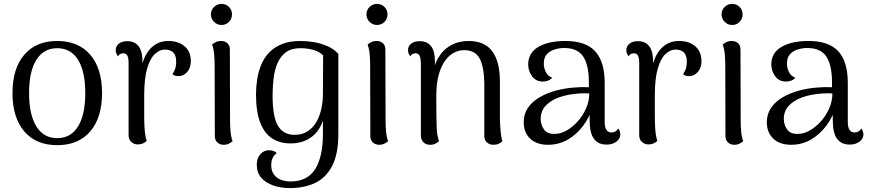

<svg xmlns="http://www.w3.org/2000/svg" viewBox="-20 -731 4455 984"><path d="M273 13Q165 13 104.5 -57.5Q44 -128 44 -254Q44 -380 104.5 -450.5Q165 -521 273 -521Q382 -521 442.5 -450.5Q503 -380 503 -254Q503 -128 442.5 -57.5Q382 13 273 13ZM273 -23Q343 -23 380 -83Q417 -143 417 -254Q417 -365 380 -424.5Q343 -484 273 -484Q204 -484 166.5 -424.5Q129 -365 129 -254Q129 -143 166.5 -83Q204 -23 273 -23Z M685 9Q667 9 653 -3.5Q639 -16 639 -38V-406Q639 -435 632.5 -446.5Q626 -458 611 -458Q606 -458 598 -455Q590 -452 585 -442Q573 -457 573 -474Q573 -494 589 -507Q605 -520 633 -520Q671 -520 691 -493Q711 -466 710 -411V-345H698Q708 -432 746 -476.5Q784 -521 843 -521Q894 -521 926 -494Q958 -467 958 -417Q958 -384 940 -363Q922 -342 899 -341Q875 -340 864 -351Q876 -370 879.5 -384.5Q883 -399 883 -415Q883 -447 868 -462Q853 -477 825 -477Q798 -477 773.5 -454Q749 -431 734 -379.5Q719 -328 719 -241Q719 -182 719 -143Q719 -104 720.5 -79.5Q722 -55 724.5 -39Q727 -23 732 -9Q726 -3 714.5 3Q703 9 685 9Z M1115 -603Q1093 -603 1077 -619Q1061 -635 1061 -657Q1061 -680 1077 -695.5Q1093 -711 1115 -711Q1138 -711 1153.5 -695.5Q1169 -680 1169 -657Q1169 -635 1153.5 -619Q1138 -603 1115 -603ZM1159 -114Q1159 -85 1161.5 -57Q1164 -29 1172 -7Q1166 -2 1154.5 4.5Q1143 11 1126 11Q1107 11 1094 -1Q1081 -13 1081 -33L1080 -396Q1080 -425 1077.5 -453Q1075 -481 1067 -503Q1073 -508 1084.5 -514.5Q1096 -521 1113 -521Q1133 -521 1145.5 -509.5Q1158 -498 1158 -477Z M1466 233Q1421 233 1382 220Q1343 207 1319.5 180.5Q1296 154 1296 113Q1296 79 1314.5 59Q1333 39 1358 39Q1386 39 1398 54Q1383 65 1376.5 80.5Q1370 96 1370 115Q1370 143 1382.5 161.5Q1395 180 1417.5 189.5Q1440 199 1469 199Q1555 199 1595 136Q1635 73 1635 -45Q1635 -59 1635 -77.5Q1635 -96 1635 -113Q1617 -58 1574 -27Q1531 4 1469 4Q1415 4 1375 -21.5Q1335 -47 1313.5 -103Q1292 -159 1292 -248Q1292 -286 1298 -324.5Q1304 -363 1318.5 -398.5Q1333 -434 1359 -461.5Q1385 -489 1424.5 -505Q1464 -521 1520 -521Q1554 -521 1589.5 -515Q1625 -509 1658 -494.5Q1691 -480 1714 -455V-45Q1714 59 1682 120Q1650 181 1594 207Q1538 233 1466 233ZM1490 -40Q1530 -40 1557.5 -58.5Q1585 -77 1602 -107Q1619 -137 1627 -174Q1635 -211 1635 -248L1636 -447Q1618 -466 1586.5 -475Q1555 -484 1519 -484Q1473 -484 1445 -463Q1417 -442 1402 -407Q1387 -372 1382 -328.5Q1377 -285 1377 -240Q1377 -133 1404.5 -86.5Q1432 -40 1490 -40Z M1912 -603Q1890 -603 1874 -619Q1858 -635 1858 -657Q1858 -680 1874 -695.5Q1890 -711 1912 -711Q1935 -711 1950.5 -695.5Q1966 -680 1966 -657Q1966 -635 1950.5 -619Q1935 -603 1912 -603ZM1956 -114Q1956 -85 1958.5 -57Q1961 -29 1969 -7Q1963 -2 1951.5 4.5Q1940 11 1923 11Q1904 11 1891 -1Q1878 -13 1878 -33L1877 -396Q1877 -425 1874.5 -453Q1872 -481 1864 -503Q1870 -508 1881.5 -514.5Q1893 -521 1910 -521Q1930 -521 1942.5 -509.5Q1955 -498 1955 -477Z M2184 11Q2163 11 2150 -2Q2137 -15 2137 -37V-406Q2136 -435 2130 -446.5Q2124 -458 2109 -458Q2104 -458 2096 -455Q2088 -452 2083 -442Q2071 -457 2071 -474Q2071 -494 2087 -507Q2103 -520 2131 -520Q2169 -520 2189 -494.5Q2209 -469 2209 -417V-347L2194 -329Q2200 -389 2224.5 -432Q2249 -475 2289.5 -498Q2330 -521 2381 -521Q2464 -521 2503 -468Q2542 -415 2542 -313V-114Q2543 -88 2545.5 -58.5Q2548 -29 2555 -7Q2547 0 2536 5.5Q2525 11 2509 11Q2489 11 2475.5 -1Q2462 -13 2462 -33V-303Q2461 -387 2438.5 -430.5Q2416 -474 2358 -474Q2333 -474 2308.5 -462Q2284 -450 2263 -422.5Q2242 -395 2229 -350Q2216 -305 2216 -241Q2216 -181 2216.5 -142Q2217 -103 2218 -78Q2219 -53 2222 -37Q2225 -21 2230 -7Q2224 -2 2212.5 4.5Q2201 11 2184 11Z M3089 10Q3046 10 3024 -19.5Q3002 -49 3002 -114V-203L3021 -194Q3004 -134 2969.5 -87.5Q2935 -41 2889 -15Q2843 11 2789 11Q2730 11 2697 -20.5Q2664 -52 2664 -105Q2664 -146 2685.5 -178Q2707 -210 2744.5 -232Q2782 -254 2830 -267Q2872 -278 2916.5 -282Q2961 -286 2998 -284V-310Q2998 -397 2969 -441Q2940 -485 2871 -485Q2847 -485 2822.5 -477.5Q2798 -470 2782.5 -453Q2767 -436 2767 -404Q2767 -384 2777 -362.5Q2787 -341 2810 -333Q2801 -322 2788 -317.5Q2775 -313 2762 -313Q2727 -313 2707 -340Q2687 -367 2687 -401Q2687 -460 2739 -490.5Q2791 -521 2878 -521Q2982 -521 3030.5 -468Q3079 -415 3079 -305V-105Q3079 -52 3115 -52Q3123 -52 3133 -57Q3143 -62 3148 -73Q3154 -65 3156.5 -56.5Q3159 -48 3159 -42Q3159 -20 3139 -5Q3119 10 3089 10ZM2825 -45Q2854 -45 2884.5 -62.5Q2915 -80 2941 -109Q2967 -138 2983.5 -175Q3000 -212 3000 -252Q2977 -254 2948.5 -252Q2920 -250 2893 -245Q2866 -240 2845 -232Q2801 -216 2776 -188.5Q2751 -161 2751 -122Q2751 -92 2768 -67.5Q2785 -43 2825 -45Z M3302 9Q3284 9 3270 -3.5Q3256 -16 3256 -38V-406Q3256 -435 3249.5 -446.5Q3243 -458 3228 -458Q3223 -458 3215 -455Q3207 -452 3202 -442Q3190 -457 3190 -474Q3190 -494 3206 -507Q3222 -520 3250 -520Q3288 -520 3308 -493Q3328 -466 3327 -411V-345H3315Q3325 -432 3363 -476.5Q3401 -521 3460 -521Q3511 -521 3543 -494Q3575 -467 3575 -417Q3575 -384 3557 -363Q3539 -342 3516 -341Q3492 -340 3481 -351Q3493 -370 3496.5 -384.5Q3500 -399 3500 -415Q3500 -447 3485 -462Q3470 -477 3442 -477Q3415 -477 3390.5 -454Q3366 -431 3351 -379.5Q3336 -328 3336 -241Q3336 -182 3336 -143Q3336 -104 3337.5 -79.5Q3339 -55 3341.5 -39Q3344 -23 3349 -9Q3343 -3 3331.5 3Q3320 9 3302 9Z M3732 -603Q3710 -603 3694 -619Q3678 -635 3678 -657Q3678 -680 3694 -695.5Q3710 -711 3732 -711Q3755 -711 3770.5 -695.5Q3786 -680 3786 -657Q3786 -635 3770.5 -619Q3755 -603 3732 -603ZM3776 -114Q3776 -85 3778.5 -57Q3781 -29 3789 -7Q3783 -2 3771.5 4.5Q3760 11 3743 11Q3724 11 3711 -1Q3698 -13 3698 -33L3697 -396Q3697 -425 3694.5 -453Q3692 -481 3684 -503Q3690 -508 3701.5 -514.5Q3713 -521 3730 -521Q3750 -521 3762.5 -509.5Q3775 -498 3775 -477Z M4335 10Q4292 10 4270 -19.5Q4248 -49 4248 -114V-203L4267 -194Q4250 -134 4215.5 -87.5Q4181 -41 4135 -15Q4089 11 4035 11Q3976 11 3943 -20.5Q3910 -52 3910 -105Q3910 -146 3931.5 -178Q3953 -210 3990.5 -232Q4028 -254 4076 -267Q4118 -278 4162.5 -282Q4207 -286 4244 -284V-310Q4244 -397 4215 -441Q4186 -485 4117 -485Q4093 -485 4068.5 -477.5Q4044 -470 4028.5 -453Q4013 -436 4013 -404Q4013 -384 4023 -362.5Q4033 -341 4056 -333Q4047 -322 4034 -317.5Q4021 -313 4008 -313Q3973 -313 3953 -340Q3933 -367 3933 -401Q3933 -460 3985 -490.5Q4037 -521 4124 -521Q4228 -521 4276.5 -468Q4325 -415 4325 -305V-105Q4325 -52 4361 -52Q4369 -52 4379 -57Q4389 -62 4394 -73Q4400 -65 4402.5 -56.5Q4405 -48 4405 -42Q4405 -20 4385 -5Q4365 10 4335 10ZM4071 -45Q4100 -45 4130.5 -62.5Q4161 -80 4187 -109Q4213 -138 4229.5 -175Q4246 -212 4246 -252Q4223 -254 4194.5 -252Q4166 -250 4139 -245Q4112 -240 4091 -232Q4047 -216 4022 -188.5Q3997 -161 3997 -122Q3997 -92 4014 -67.5Q4031 -43 4071 -45Z"/></svg>

Font: Arima Thin
Style: Regular
Weight: 400
Version: Version 1.100